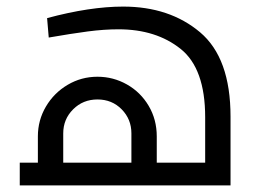

<svg xmlns="http://www.w3.org/2000/svg" viewBox="-20 -563 780 583"><path d="M680 -209V0H40V-69H95V-149Q95 -198 119.5 -239.5Q144 -281 185.5 -305.5Q227 -330 276 -330Q324 -330 365.5 -306.5Q407 -283 431.5 -241.5Q456 -200 456 -149V-69H603V-207Q603 -355 528.5 -414.5Q454 -474 340 -474Q296 -474 246.5 -467.5Q197 -461 128 -449L123 -508Q253 -543 354 -543Q495 -543 587.5 -465Q680 -387 680 -209ZM172 -158V-69H379V-158Q379 -201 349.5 -231Q320 -261 276 -261Q232 -261 202 -231Q172 -201 172 -158Z"/></svg>

Font: Cairo
Style: Regular
Weight: 400
Designer: Mohamed Gaber, the designers of Titillium
Foundry: Kief Type Foundry
Version: Version 2.009; ttfautohint (v1.5.33-1714) -l 8 -r 50 -G 200 